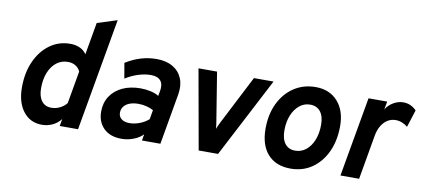

<svg xmlns="http://www.w3.org/2000/svg" viewBox="-67 -961 2690 1213"><g transform="rotate(10 1277.5 -355.0)"><path d="M244.4 12Q169.7 12 125 -45.5Q80.4 -102.9 80.4 -199.8Q80.4 -293.3 113.2 -366.4Q146 -439.4 203.4 -481.2Q260.8 -523 334.4 -523Q369.2 -523 396.4 -510.4Q423.5 -497.9 438.8 -474.2L475 -681.2L602.6 -722L475.6 0H358L366.2 -45.8Q344.7 -18.3 313.3 -3.2Q281.9 12 244.4 12ZM284.8 -104.2Q313.7 -104.2 340.1 -117.1Q366.6 -130.1 382.8 -151.6L419.2 -359.8Q409.1 -382.7 388.3 -395.2Q367.5 -407.8 339.8 -407.8Q298.2 -407.8 266.9 -383.6Q235.5 -359.4 217.9 -316Q200.4 -272.6 200.4 -215Q200.4 -162.5 222.7 -133.3Q244.9 -104.2 284.8 -104.2Z M755.8 12Q682.4 12 641.1 -28.7Q599.8 -69.4 599.8 -136Q599.8 -192.2 627.6 -234.3Q655.4 -276.5 705.2 -299.8Q755 -323 821.6 -323Q854 -323 885.9 -315.7Q917.7 -308.4 937.8 -295.4L943.2 -324Q952.3 -369.6 933.2 -393.4Q914.1 -417.2 869.4 -417.2Q832 -417.2 789.7 -403.9Q747.4 -390.6 708 -365.6L691 -463.6Q738.2 -493.4 787.5 -508.2Q836.8 -523 888 -523Q949.7 -523 992 -498.4Q1034.2 -473.8 1052.6 -429.4Q1070.9 -384.9 1060.8 -326L1003.8 0H885.6L892.6 -40.8Q869.9 -16.8 832.5 -2.4Q795.2 12 755.8 12ZM788.2 -94.4Q819.5 -94.4 852 -106.5Q884.6 -118.6 910.4 -141L920.6 -200.6Q902 -211.1 876.9 -217.6Q851.8 -224.2 824.2 -224.2Q791.2 -224.2 767.4 -214.9Q743.6 -205.7 730.8 -188.8Q718 -172 718 -149.4Q718 -123.6 737 -109Q755.9 -94.4 788.2 -94.4Z M1249.4 0 1158.2 -511H1277.2L1326.8 -204.6Q1329.3 -191 1330.8 -178.3Q1332.2 -165.7 1333.2 -154Q1337.4 -165.2 1343.5 -177.9Q1349.5 -190.6 1355.2 -201.6L1513.8 -511H1639.6L1373.8 0Z M1840.4 12Q1746 12 1693.7 -46Q1641.4 -104.1 1641.4 -209.6Q1641.4 -301.8 1675.5 -372.4Q1709.6 -443 1770 -483Q1830.5 -523 1909.4 -523Q1998 -523 2050.4 -464.4Q2102.8 -405.7 2102.8 -307Q2102.8 -213.2 2069.4 -141.2Q2036 -69.2 1976.8 -28.6Q1917.6 12 1840.4 12ZM1849.6 -104.8Q1888.6 -104.8 1918.7 -129.1Q1948.8 -153.4 1965.9 -196.1Q1983 -238.8 1983 -293.8Q1983 -348.1 1959.7 -378Q1936.3 -407.8 1893.6 -407.8Q1855.4 -407.8 1825.2 -383.4Q1795.1 -358.9 1777.8 -316.5Q1760.6 -274.1 1760.6 -220Q1760.6 -164.5 1783.7 -134.7Q1806.8 -104.8 1849.6 -104.8Z M2158.9 0 2248.9 -511H2368.7L2359.1 -459.4Q2377.1 -488.6 2407.7 -506.4Q2438.3 -524.2 2470.7 -524.2Q2519 -524.2 2555.1 -487.2L2519.5 -375.6Q2503.4 -389.8 2483.2 -397.6Q2463 -405.4 2442.5 -405.4Q2414.1 -405.4 2390.7 -390.8Q2367.3 -376.1 2351.2 -349.3Q2335 -322.5 2328.5 -285.6L2278.7 0Z"/></g></svg>

Font: Overpass
Style: Italic
Weight: 400
Italic angle: -10°
Designer: Delve Withrington, Dave Bailey, Thomas Jockin
Foundry: Delve Fonts LLC
Version: Version 4.000